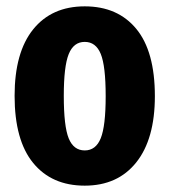

<svg xmlns="http://www.w3.org/2000/svg" viewBox="-20 -568 534 605"><path d="M468 -265Q468 -130 409.5 -56.5Q351 17 247 17Q143 17 84.5 -54.5Q26 -126 26 -266Q26 -403 84.5 -475.5Q143 -548 247 -548Q351 -548 409.5 -477Q468 -406 468 -265ZM181 -266Q181 -170 196.5 -132Q212 -94 247 -94Q282 -94 297.5 -132.5Q313 -171 313 -265Q313 -360 297.5 -398Q282 -436 247 -436Q212 -436 196.5 -397.5Q181 -359 181 -266Z"/></svg>

Font: Fira Sans Extra Condensed
Style: Bold
Weight: 700
Width: 1
Designer: Carrois Corporate & Edenspiekermann AG
Foundry: Carrois Corporate GbR & Edenspiekermann AG
Version: Version 4.203